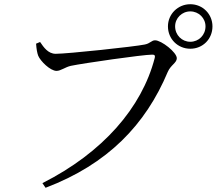

<svg xmlns="http://www.w3.org/2000/svg" viewBox="-20 -846 1040 910"><path d="M776 -721C776 -661 823 -615 882 -615C941 -615 987 -661 987 -721C987 -779 941 -826 882 -826C823 -826 776 -779 776 -721ZM810 -721C810 -760 842 -792 882 -792C922 -792 954 -760 954 -721C954 -680 922 -648 882 -648C842 -648 810 -680 810 -721ZM244 -591C208 -591 187 -622 170 -647L151 -639C153 -612 156 -596 161 -582C171 -557 218 -510 248 -510C268 -510 289 -528 316 -534C373 -546 657 -587 701 -587C711 -587 717 -585 713 -570C652 -336 468 -123 181 22L196 44C491 -68 670 -255 775 -505C789 -538 818 -548 818 -570C818 -598 745 -655 715 -655C698 -655 692 -640 666 -635C618 -625 300 -591 244 -591Z"/></svg>

Font: Source Han Serif KR
Style: Regular
Weight: 400
Designer: Ryoko NISHIZUKA 西塚涼子 (kana & ideographs); Frank Grießhammer (Latin, Greek & Cyrillic); Wenlong ZHANG 张文龙 (bopomofo); San
Foundry: Adobe
Version: Version 2.001;hotconv 1.1.0;makeotfexe 2.6.0